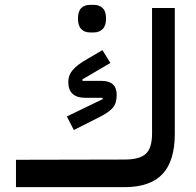

<svg xmlns="http://www.w3.org/2000/svg" viewBox="-20 -773 810 793"><path d="M46 -113 494 -114Q557 -114 582.5 -138Q608 -162 608 -221V-740H702V-221Q702 -108 651 -54Q600 0 494 0H46ZM256 -292 405 -364 403 -369H333Q262 -369 262 -435Q262 -462 280 -483.5Q298 -505 340 -529L403 -566L436 -513L320 -445L321 -439H399Q462 -439 462 -381Q462 -347 446 -328Q430 -309 390 -289L285 -236ZM352 -639Q329 -639 315.5 -653Q302 -667 302 -696Q302 -726 315.5 -739.5Q329 -753 352 -753H367Q390 -753 404 -739.5Q418 -726 418 -696Q418 -667 404 -653Q390 -639 367 -639Z"/></svg>

Font: IBM Plex Sans Arabic Medm
Style: Regular
Weight: 500
Designer: Mike Abbink, Paul van der Laan, Pieter van Rosmalen, Wael Morcos, Khajak Apelian
Foundry: Bold Monday
Version: Version 1.005